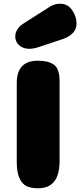

<svg xmlns="http://www.w3.org/2000/svg" viewBox="-20 -1011 431 1031"><path d="M300 -150Q300 -72 271 -36Q242 0 183 0Q144 0 120.5 -12.5Q97 -25 83.5 -56.5Q70 -88 70 -142V-565Q70 -685 183 -685Q241 -685 270.5 -663Q300 -641 300 -574ZM251 -977Q275 -991 304 -991Q343 -991 367 -957Q391 -923 391 -885Q391 -829 322 -803L187 -758Q160 -749 137 -749Q115 -749 97.5 -758Q80 -767 71 -782Q62 -797 62 -815Q62 -834 71.5 -850Q81 -866 90.5 -873.5Q100 -881 119 -893Q123 -896 125 -897Z"/></svg>

Font: Coiny 2.0
Style: Regular
Weight: 400
Version: Version 1.001 July 11, 2018